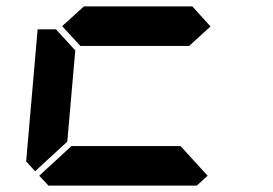

<svg xmlns="http://www.w3.org/2000/svg" viewBox="-20 -582 856 602"><path d="M583 -562 640 -499 573 -438H232L175 -500L243 -562ZM90 -45 62 -76 98 -490H156L160 -485L216 -424L191 -138ZM631 -31 597 0H132L103 -31L204 -124H546Z"/></svg>

Font: DSEG7 Classic
Style: BoldItalic
Weight: 700
Italic angle: -5°
Designer: Keshikan(Twitter:@keshinomi_88pro)
Version: Version 0.46